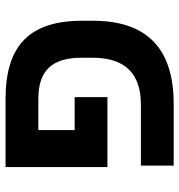

<svg xmlns="http://www.w3.org/2000/svg" viewBox="3 -649 646 692"><g transform="rotate(-90 326.0 -303.0)"><path d="M463.9 -292V-333Q463.9 -411.6 428.2 -449.7Q392.6 -487.8 315.9 -487.8H203.1V-356.9H321.8V-238.8H69.8V-606H316.9Q460.4 -606 528.8 -538.8Q597.2 -471.7 597.2 -331.1V-291Q597.2 0 297.9 0H75.2V-118.2H294.9Q463.9 -118.2 463.9 -292Z"/></g></svg>

Font: Libra Sans Modern
Style: Bold
Weight: 700
Foundry: Stefan Peev, Context Ltd
Version: Version 1.000